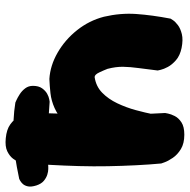

<svg xmlns="http://www.w3.org/2000/svg" viewBox="-59 -675 692 700"><g transform="rotate(-90 287.0 -325.0)"><path d="M462 -9Q434 -15 417.5 -29.5Q401 -44 393 -59Q385 -74 382.5 -85Q380 -96 380 -96Q385 -138 389 -167Q393 -196 393.5 -222Q394 -248 386 -279Q381 -292 373 -309Q365 -326 356 -326Q322 -321 299 -298.5Q276 -276 260.5 -243.5Q245 -211 235.5 -176Q226 -141 220 -110.5Q214 -80 209 -61Q201 -43 192.5 -48Q184 -53 176.5 -74.5Q169 -96 162.5 -125Q156 -154 152.5 -184Q149 -214 148 -237.5Q147 -261 149 -269L98 -295L142 -363Q164 -409 190 -434.5Q216 -460 243 -472Q270 -484 297 -487Q324 -490 349 -491Q398 -488 445 -461Q492 -434 527 -390Q562 -346 576 -292Q590 -232 586 -174.5Q582 -117 569 -49Q569 -49 563.5 -40.5Q558 -32 545.5 -22.5Q533 -13 512.5 -8Q492 -3 462 -9ZM146 1Q114 1 93.5 -11.5Q73 -24 61.5 -41Q50 -58 45.5 -70.5Q41 -83 41 -83Q37 -126 34.5 -175.5Q32 -225 31 -277.5Q30 -330 31.5 -383.5Q33 -437 36 -489.5Q39 -542 43 -591Q43 -591 46 -601Q49 -611 58.5 -623.5Q68 -636 85.5 -644.5Q103 -653 133 -650Q165 -647 183.5 -633.5Q202 -620 211 -604Q220 -588 223 -576Q226 -564 226 -564Q225 -526 223.5 -479.5Q222 -433 221 -382Q220 -331 220 -277.5Q220 -224 221 -171Q222 -118 225 -69Q225 -69 223 -58.5Q221 -48 214 -34Q207 -20 191 -9.5Q175 1 146 1ZM324 -551Q324 -530 315 -517.5Q306 -505 295 -499Q284 -493 275 -491.5Q266 -490 266 -490Q233 -492 207.5 -494Q182 -496 161 -497Q140 -498 120 -498Q100 -498 78 -497.5Q56 -497 29 -495Q29 -495 20.5 -495Q12 -495 0.5 -498.5Q-11 -502 -22 -511Q-33 -520 -39 -538Q-45 -557 -42.5 -569Q-40 -581 -33.5 -588Q-27 -595 -21 -598Q-15 -601 -15 -601Q4 -605 28 -609.5Q52 -614 79.5 -617Q107 -620 137.5 -621.5Q168 -623 200 -621.5Q232 -620 263 -615Q263 -615 272 -611Q281 -607 293.5 -599Q306 -591 315 -579Q324 -567 324 -551Z"/></g></svg>

Font: Sour Gummy Black
Style: Regular
Weight: 900
Designer: Stefie Justprince
Foundry: Eifetstype
Version: Version 1.000